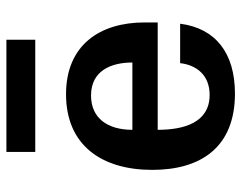

<svg xmlns="http://www.w3.org/2000/svg" viewBox="-97 -642 753 599"><g transform="rotate(-90 279.5 -342.5)"><path d="M49 -244C49 -93 119 14 287 14C414 14 491 -47 505 -157H382C376 -105 344 -65 283 -65C196 -65 174 -146 174 -227H509V-268C509 -408 438 -513 285 -513C126 -513 49 -402 49 -244ZM174 -306C174 -383 210 -435 281 -435C360 -435 384 -370 384 -306ZM455 -609V-699H105V-609Z"/></g></svg>

Font: Perun SemiBold
Style: Regular
Weight: 600
Foundry: Copyright (c) Stefan Peev, Context Ltd, 2016
Version: Version 1.089